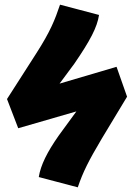

<svg xmlns="http://www.w3.org/2000/svg" viewBox="-20 -783 564 822"><path d="M237 -763C215 -698 196 -649 135 -554L10 -359L58 -234L307 -306L231 -202C182 -132 154 -76 146 -25L313 19C335 -46 359 -94 416 -190L524 -369L479 -497L235 -425L298 -510C366 -609 396 -666 404 -719Z"/></svg>

Font: Fira Sans Heavy
Style: Italic
Weight: 900
Italic angle: -8°
Designer: bBox Type GmbH & Carrois Corporate GbR & Edenspiekermann AG
Foundry: bBox Type GmbH & Carrois Corporate GbR & Edenspiekermann AG
Version: Version 4.301;PS 004.301;hotconv 1.0.88;makeotf.lib2.5.64775